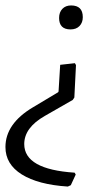

<svg xmlns="http://www.w3.org/2000/svg" viewBox="-54 -487 405 705"><path d="M205 -379Q163 -379 163 -421Q163 -442 175 -454.5Q187 -467 207 -467Q250 -467 250 -424Q250 -404 238 -391.5Q226 -379 205 -379ZM195 198Q86 191 26 153.5Q-34 116 -34 53Q-34 -33 67 -93L159 -148L161 -151L167 -249L221 -255L225 -248L219 -129L213 -120L110 -61Q35 -18 35 42Q35 135 220 147L224 154L206 193Z"/></svg>

Font: Alegreya Sans
Style: Italic
Weight: 400
Italic angle: -7°
Designer: Juan Pablo del Peral
Foundry: Huerta Tipografica
Version: Version 2.007